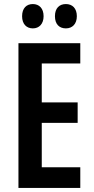

<svg xmlns="http://www.w3.org/2000/svg" viewBox="-20 -927 463 947"><path d="M89 -847C89 -808 111 -787 142 -787C173 -787 195 -809 195 -847C195 -886 173 -907 142 -907C111 -907 89 -887 89 -847ZM251 -847C251 -808 272 -787 305 -787C337 -787 359 -809 359 -847C359 -886 337 -907 305 -907C273 -907 251 -887 251 -847ZM376 0V-102H186V-321H363V-422H186V-614H376V-714H71V0Z"/></svg>

Font: Noto Sans Sinhala UI ExtraCondensed SemiBold
Style: Regular
Weight: 600
Width: 2
Designer: Jelle Bosma - Monotype Design Team
Foundry: Monotype Imaging Inc.
Version: Version 2.006